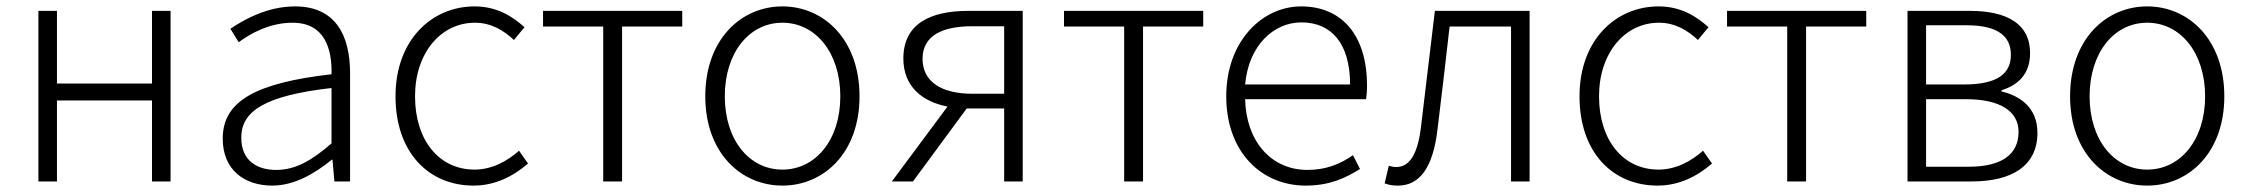

<svg xmlns="http://www.w3.org/2000/svg" viewBox="-20 -567 7027 600"><path d="M100 0H158V-253H455V0H513V-533H455V-306H158V-533H100Z M831 13C899 13 963 -24 1017 -68H1019L1025 0H1074V-338C1074 -456 1029 -547 902 -547C815 -547 741 -505 700 -477L726 -435C763 -463 824 -496 894 -496C995 -496 1018 -414 1016 -335C781 -308 676 -252 676 -134C676 -35 745 13 831 13ZM843 -36C784 -36 734 -64 734 -137C734 -219 806 -268 1016 -292V-119C953 -64 902 -36 843 -36Z M1460 13C1527 13 1584 -16 1630 -56L1602 -96C1566 -64 1518 -37 1463 -37C1351 -37 1277 -130 1277 -266C1277 -402 1358 -496 1464 -496C1514 -496 1553 -473 1586 -442L1619 -482C1582 -515 1534 -547 1463 -547C1331 -547 1216 -444 1216 -266C1216 -89 1321 13 1460 13Z M1865 0H1924V-484H2112V-533H1677V-484H1865Z M2425 13C2554 13 2666 -89 2666 -266C2666 -444 2554 -547 2425 -547C2296 -547 2184 -444 2184 -266C2184 -89 2296 13 2425 13ZM2425 -37C2321 -37 2245 -130 2245 -266C2245 -402 2321 -496 2425 -496C2529 -496 2606 -402 2606 -266C2606 -130 2529 -37 2425 -37Z M3118 -274H3019C2923 -274 2863 -311 2863 -383C2863 -455 2923 -485 3019 -485H3118ZM3006 -533C2889 -533 2803 -494 2803 -384C2803 -296 2863 -249 2941 -234L2767 0H2833L3001 -228H3002H3118V0H3176V-533Z M3493 0H3552V-484H3740V-533H3305V-484H3493Z M4060 13C4137 13 4187 -12 4230 -39L4208 -82C4168 -54 4123 -36 4066 -36C3951 -36 3874 -127 3871 -257H4249C4251 -270 4252 -284 4252 -299C4252 -455 4175 -547 4046 -547C3925 -547 3812 -439 3812 -266C3812 -91 3923 13 4060 13ZM3871 -303C3882 -425 3960 -497 4047 -497C4140 -497 4199 -432 4199 -303Z M4349 13C4416 13 4458 -43 4472 -161C4485 -269 4498 -376 4510 -484H4702V0H4760V-533H4464C4450 -413 4435 -294 4421 -174C4411 -85 4385 -45 4343 -45C4334 -45 4327 -47 4320 -49L4307 6C4320 11 4331 13 4349 13Z M5160 13C5227 13 5284 -16 5330 -56L5302 -96C5266 -64 5218 -37 5163 -37C5051 -37 4977 -130 4977 -266C4977 -402 5058 -496 5164 -496C5214 -496 5253 -473 5286 -442L5319 -482C5282 -515 5234 -547 5163 -547C5031 -547 4916 -444 4916 -266C4916 -89 5021 13 5160 13Z M5565 0H5624V-484H5812V-533H5377V-484H5565Z M5941 0H6142C6266 0 6347 -48 6347 -152C6347 -231 6292 -268 6235 -281V-285C6286 -301 6324 -335 6324 -401C6324 -493 6251 -533 6136 -533H5941ZM5999 -303V-488H6126C6223 -488 6264 -454 6264 -396C6264 -338 6224 -303 6117 -303ZM5999 -46V-257H6124C6231 -257 6288 -219 6288 -155C6288 -84 6235 -46 6132 -46Z M6690 13C6819 13 6931 -89 6931 -266C6931 -444 6819 -547 6690 -547C6561 -547 6449 -444 6449 -266C6449 -89 6561 13 6690 13ZM6690 -37C6586 -37 6510 -130 6510 -266C6510 -402 6586 -496 6690 -496C6794 -496 6871 -402 6871 -266C6871 -130 6794 -37 6690 -37Z"/></svg>

Font: Source Han Sans SC Light
Style: Regular
Weight: 300
Designer: Ryoko NISHIZUKA (kana & ideographs); Paul D. Hunt (Latin, Greek & Cyrillic); Wenlong ZHANG (bopomofo); Sandoll Communica
Foundry: Adobe Systems Incorporated
Version: Version 1.004;PS 1.004;hotconv 1.0.82;makeotf.lib2.5.63406